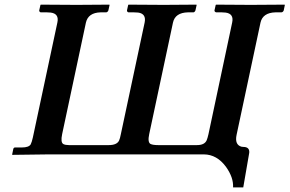

<svg xmlns="http://www.w3.org/2000/svg" viewBox="-20 -666 1247 827"><path d="M350.1 -568.8 247.6 -87.9Q240.2 -52.7 252.9 -45.4Q261.7 -41 276.9 -41H448.7Q482.9 -41 492.7 -60.1Q497.1 -69.8 500.5 -87.9L603 -568.8Q610.8 -606.4 575.7 -611.8Q566.9 -612.8 557.1 -612.8H533.2Q526.9 -614.7 526.9 -621.1L532.2 -645L534.2 -646Q535.2 -646 685.1 -645L825.2 -646L827.1 -645L821.8 -621.1Q818.8 -613.8 813.5 -612.8H789.1Q734.4 -611.3 725.1 -568.8L622.6 -87.9Q615.2 -53.2 628.4 -45.9Q638.7 -41 660.6 -41H828.6Q860.8 -41 870.1 -61.5Q874 -70.8 877.9 -87.9L980 -568.8Q988.3 -606.9 951.7 -611.8Q943.8 -612.8 935.1 -612.8H911.1Q903.8 -614.7 903.8 -621.1L909.2 -645L911.1 -646Q912.1 -646 1060.1 -645L1205.1 -646L1207 -645L1202.1 -621.1Q1199.2 -613.8 1192.4 -612.8H1166.5Q1111.8 -611.3 1102.1 -568.8L999 -85Q990.2 -43 1019.5 -34.2Q1023.9 -33.2 1027.8 -33.2Q1054.7 -33.2 1053.7 -9.8Q1053.7 -7.3 1053.2 -5.9L1027.8 141.1H983.9Q986.3 98.6 953.1 52.2Q914.1 -0.5 858.4 -1H188L33.7 1L32.2 0L37.6 -25.9Q40 -30.3 43.5 -30.8H73.7Q104.5 -30.8 112.3 -44.4Q117.2 -54.2 121.6 -74.2L227.1 -568.8Q235.4 -606.9 198.7 -611.8Q190.9 -612.8 182.1 -612.8H155.3Q148.9 -614.7 148.9 -621.1L154.3 -645L156.2 -646Q157.2 -646 310.1 -645L450.2 -646L452.1 -645L446.8 -621.1Q443.8 -613.8 437.5 -612.8H413.1Q359.9 -611.3 350.1 -568.8Z"/></svg>

Font: Linux Libertine Slanted O
Style: Bold Slanted
Weight: 700
Designer: Philipp H. Poll
Foundry: Philipp H. Poll
Version: Version 5.0.0